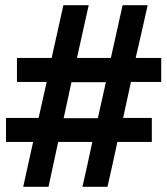

<svg xmlns="http://www.w3.org/2000/svg" viewBox="-20 -716 640 736"><path d="M45 -494V-402H159L128 -264H3V-172H107L69 0H166L203 -172H334C322 -115 309 -57 296 0H392C405 -57 418 -115 430 -172H562V-264H452L482 -402H598V-494H500C516 -561 531 -628 546 -696H450L405 -494H275L320 -696H223L178 -494ZM224 -263 254 -401H386L355 -263Z"/></svg>

Font: Chivo
Style: Bold
Weight: 700
Designer: Hector Gatti
Foundry: Omnibus-Type
Version: Version 1.003;PS 001.003;hotconv 1.0.70;makeotf.lib2.5.58329